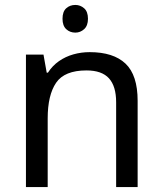

<svg xmlns="http://www.w3.org/2000/svg" viewBox="-20 -757 658 777"><path d="M285 -737Q305 -737 320.5 -723.5Q336 -710 336 -681Q336 -653 320.5 -639Q305 -625 285 -625Q263 -625 248 -639Q233 -653 233 -681Q233 -710 248 -723.5Q263 -737 285 -737ZM343 -546Q439 -546 488 -499.5Q537 -453 537 -349V0H450V-343Q450 -408 421 -440Q392 -472 330 -472Q241 -472 207 -422Q173 -372 173 -278V0H85V-536H156L169 -463H174Q192 -491 218.5 -509.5Q245 -528 277 -537Q309 -546 343 -546Z"/></svg>

Font: binaryvertical115
Style: Book
Weight: 400
Designer: Jelle Bosma - Monotype Design Team
Foundry: Monotype Imaging Inc.
Version: Version 2.003